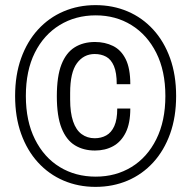

<svg xmlns="http://www.w3.org/2000/svg" viewBox="-20 -718 718 750"><path d="M353 12Q286 12 228.5 -12.5Q171 -37 128.5 -83.5Q86 -130 62.5 -195.5Q39 -261 39 -343Q39 -425 62.5 -490.5Q86 -556 128.5 -602.5Q171 -649 228.5 -673.5Q286 -698 353 -698Q421 -698 478.5 -673.5Q536 -649 578.5 -602.5Q621 -556 644.5 -490.5Q668 -425 668 -343Q668 -261 644.5 -195.5Q621 -130 578.5 -83.5Q536 -37 478.5 -12.5Q421 12 353 12ZM351 -130Q306 -130 272.5 -150.5Q239 -171 220.5 -217.5Q202 -264 202 -342Q202 -420 220 -466Q238 -512 271.5 -533Q305 -554 351 -554Q390 -554 421.5 -538.5Q453 -523 471 -487Q489 -451 489 -389H436Q436 -434 425 -460Q414 -486 394.5 -496.5Q375 -507 350 -507Q307 -507 280.5 -471Q254 -435 254 -355V-329Q254 -278 265.5 -244Q277 -210 299 -194Q321 -178 350 -178Q375 -178 395 -189Q415 -200 426.5 -225.5Q438 -251 438 -294H489Q489 -236 471 -200Q453 -164 422 -147Q391 -130 351 -130ZM354 -28Q432 -28 493.5 -65.5Q555 -103 590.5 -174Q626 -245 626 -343Q626 -441 590.5 -511.5Q555 -582 493.5 -620Q432 -658 354 -658Q275 -658 213 -620Q151 -582 116 -512Q81 -442 81 -343Q81 -245 116.5 -174Q152 -103 213.5 -65.5Q275 -28 354 -28Z"/></svg>

Font: Archivo SemiCondensed Light
Style: Italic
Weight: 300
Width: 4
Italic angle: -10°
Designer: Hector Gatti
Foundry: Omnibus-Type
Version: Version 2.001